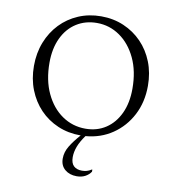

<svg xmlns="http://www.w3.org/2000/svg" viewBox="-96 -755 983 1080"><g transform="rotate(10 395.5 -215.0)"><path d="M395 10Q325 10 265.5 -15.5Q206 -41 162.5 -86.5Q119 -132 94.5 -194Q70 -256 70 -330Q70 -404 94.5 -466Q119 -528 162.5 -573.5Q206 -619 265.5 -644.5Q325 -670 395 -670Q465 -670 524.5 -644.5Q584 -619 628 -573.5Q672 -528 696.5 -466Q721 -404 721 -330Q721 -237 682.5 -163Q644 -89 577 -43.5Q510 2 424 9Q398 45 386 76.5Q374 108 374 138Q374 172 391 188Q408 204 438 204Q452 204 465 200.5Q478 197 492 188H495V200Q483 218 462.5 229Q442 240 414 240Q373 240 346.5 217.5Q320 195 320 155Q320 118 341.5 83Q363 48 397 10ZM416 -32Q482 -32 532 -65Q582 -98 610 -158Q638 -218 638 -299Q638 -399 603 -473Q568 -547 509 -588Q450 -629 378 -629Q312 -629 261 -596.5Q210 -564 181.5 -504Q153 -444 153 -363Q153 -263 188 -188.5Q223 -114 282.5 -73Q342 -32 416 -32Z"/></g></svg>

Font: Spectral SC Light
Style: Regular
Weight: 300
Designer: Jean-Baptiste Levee
Foundry: Production Type
Version: Version 2.001